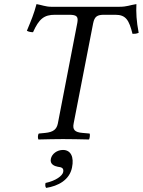

<svg xmlns="http://www.w3.org/2000/svg" viewBox="-20 -678 696 936"><path d="M229 -645C203 -645 182 -654 158 -658C145 -609 133 -581 111 -528C119 -523 132 -521 141 -521C170 -586 195 -606 248 -606H317C356 -606 362 -596 357 -567L262 -76C256 -48 241 -34 200 -30L169 -27C165 -23 163 -7 167 2C212 1 248 0 287 0C325 0 370 1 414 2C417 -2 420 -22 417 -27L383 -30C344 -33 333 -46 339 -76L434 -564C441 -598 454 -606 488 -606H542C594 -606 609 -580 626 -513C636 -513 644 -513 656 -518C645 -575 643 -618 645 -658C612 -653 599 -645 563 -645ZM287 53C258 53 233 72 228 96C222 123 246 132 262 135C280 137 292 141 288 161C284 179 253 203 202 214C200 223 200 232 205 238C264 229 319 199 331 139C342 87 325 53 287 53Z"/></svg>

Font: Libertinus Serif
Style: Italic
Weight: 400
Italic angle: -12°
Designer: Philipp H. Poll, Khaled Hosny
Foundry: Caleb Maclennan
Version: Version 7.050;RELEASE